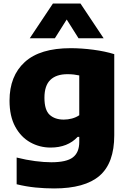

<svg xmlns="http://www.w3.org/2000/svg" viewBox="-20 -828 720 1078"><path d="M283.5 230Q232.5 230 179.5 224.8Q126.5 219.5 73.5 206.5V56.5Q127 70 177.5 76.5Q228 83 268 83Q353.5 83 389.2 55.5Q425 28 425 -31V-59.5H416Q360 0.5 264 0.5Q202.5 0.5 150 -28.8Q97.5 -58 65.5 -116.8Q33.5 -175.5 33.5 -263Q33.5 -401.5 119 -479.5Q204.5 -557.5 376.5 -557.5Q437.5 -557.5 503.8 -548.8Q570 -540 621.5 -524V-68.5Q621.5 87.5 539 158.8Q456.5 230 283.5 230ZM338 -156.5Q361 -156.5 383.8 -162.5Q406.5 -168.5 425 -181V-404.5Q412 -407.5 395 -409.5Q378 -411.5 359 -411.5Q296 -411.5 262.8 -379.5Q229.5 -347.5 229.5 -279Q229.5 -210 259 -183.2Q288.5 -156.5 338 -156.5ZM147 -613 277 -808H432L562 -613H421L354.5 -718.5L288 -613Z"/></svg>

Font: Encode Sans SemiExpanded SemiExpanded ExtraBold
Style: Regular
Weight: 800
Width: 6
Designer: Multiple Designers
Foundry: Impallari Type
Version: Version 3.000; ttfautohint (v1.8.3) -l 8 -r 50 -G 200 -x 14 